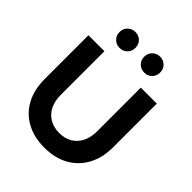

<svg xmlns="http://www.w3.org/2000/svg" viewBox="-254 -1075 1232 1232"><g transform="rotate(45 362.5 -459.0)"><path d="M362 10.3Q267.3 10.3 197.6 -27.9Q128 -66.1 90.1 -136.6Q52.3 -207 52.3 -302.4V-700H197.2V-302.4Q197.2 -248.3 217.5 -207.8Q237.8 -167.4 275.4 -145.5Q313 -123.7 362.7 -123.7Q413.4 -123.7 450.2 -145.5Q487 -167.4 507.2 -207.8Q527.5 -248.3 527.5 -302.4V-700H672.5V-302.4Q672.5 -207.7 634.1 -137.3Q595.8 -66.9 526.2 -28.3Q456.7 10.3 362 10.3ZM250.7 -783.5Q220.3 -783.5 199.4 -803.9Q178.5 -824.3 178.5 -855.8Q178.5 -887.3 199.4 -907.7Q220.3 -928.2 250.7 -928.2Q281.7 -928.2 302.3 -907.8Q322.9 -887.4 322.9 -855.9Q322.9 -824.4 302.3 -804Q281.7 -783.5 250.7 -783.5ZM474.8 -783.5Q444.4 -783.5 423.5 -803.9Q402.6 -824.3 402.6 -855.8Q402.6 -887.3 423.5 -907.7Q444.4 -928.2 474.8 -928.2Q505.8 -928.2 526.4 -907.8Q546.9 -887.4 546.9 -855.9Q546.9 -824.4 526.4 -804Q505.8 -783.5 474.8 -783.5Z"/></g></svg>

Font: Red Hat Display
Style: Regular
Weight: 300
Designer: Pentagram, MCKL
Foundry: Pentagram, MCKL
Version: Version 1.023